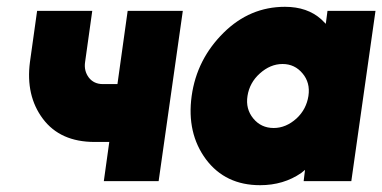

<svg xmlns="http://www.w3.org/2000/svg" viewBox="-20 -532 1123 564"><path d="M89 -500 68 -350Q55 -251 106 -183Q157 -115 258 -115H301L285 0H446L517 -500H355L325 -285H282Q256 -285 241 -304Q226 -324 230 -350L251 -500Z M942 -500 937 -462Q934 -465 930.5 -468.5Q927 -472 924 -475Q883 -512 817 -512Q714 -512 637 -436Q558 -358 543 -250Q528 -141 585 -64Q642 12 744 12Q813 12 865 -24Q868 -26 870.5 -28.5Q873 -31 876 -33L872 0H1012L1083 -500ZM810 -344Q846 -344 869 -316Q880 -303 884.5 -286.5Q889 -270 886 -250Q883 -231 874.5 -214.5Q866 -198 851 -184Q820 -156 784 -156Q747 -156 724 -184Q701 -212 707 -250Q713 -289 743 -316Q774 -344 810 -344Z"/></svg>

Font: Unageo
Style: Black-Italic
Weight: 900
Designer: Richard Sepsi
Foundry: Richard Sepsi
Version: Version 2.000